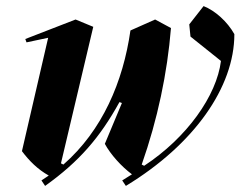

<svg xmlns="http://www.w3.org/2000/svg" viewBox="-20 -572 789 630"><path d="M128 38C240 -42 308 -121 372 -237L380 -234L324 -100C343 -65 378 -26 413 0L381 20L393 38C617 -98 749 -286 749 -460C726 -501 686 -537 648 -552L601 -492L605 -452L705 -372C691 -258 593 -120 453 -28L445 -32C497 -180 529 -332 541 -480L489 -508L408 -472C384 -304 316 -144 188 -32L180 -36L286 -484L228 -508L63 -444L67 -433L138 -448L52 -76C76 -44 104 -16 140 4L116 20Z"/></svg>

Font: Mazius Display Extra Italic
Style: Bold
Weight: 700
Italic angle: -17°
Designer: Alberto Casagrande & Collletttivo
Foundry: Collletttivo
Version: Version 2.000;Glyphs 3.2 (3217)